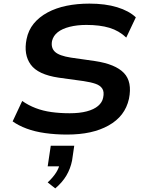

<svg xmlns="http://www.w3.org/2000/svg" viewBox="-20 -735 797 1063"><path d="M351 10Q288 10 230.5 2Q173 -6 127.5 -23Q82 -40 50 -63L103 -176Q137 -152 177.5 -136.5Q218 -121 265 -114.5Q312 -108 366 -108Q421 -108 460.5 -118.5Q500 -129 523 -148.5Q546 -168 551 -194Q558 -226 546.5 -244Q535 -262 509 -271Q483 -280 443 -286L305 -305Q190 -322 150 -377.5Q110 -433 127 -518Q137 -568 167 -604.5Q197 -641 243.5 -666Q290 -691 348.5 -703Q407 -715 475 -715Q563 -715 628.5 -695Q694 -675 732 -639L679 -527Q639 -565 586 -581Q533 -597 458 -597Q407 -597 365.5 -586.5Q324 -576 299.5 -556.5Q275 -537 268 -508Q261 -470 284.5 -448Q308 -426 373 -416L506 -397Q619 -380 666 -331Q713 -282 694 -188Q683 -139 655 -102.5Q627 -66 581.5 -40.5Q536 -15 479 -2.5Q422 10 351 10ZM286 308 244 275Q274 247 291 220Q308 193 311 168L331 186H244L261 72H391L379 154Q370 199 347.5 237Q325 275 286 308Z"/></svg>

Font: Nunito Sans 7pt SemiExpanded
Style: Bold Italic
Weight: 700
Width: 6
Italic angle: -9°
Designer: Vernon Adams
Foundry: Vernon Adams
Version: Version 3.101;gftools[0.9.27]